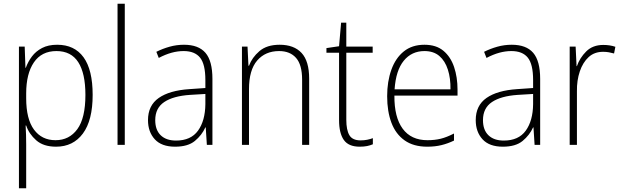

<svg xmlns="http://www.w3.org/2000/svg" viewBox="-20 -873 3348 1034"><path d="M288 -632Q381 -632 430 -564.5Q479 -497 479 -362Q479 -225 426.5 -154Q374 -83 282 -83Q214 -83 175 -117.5Q136 -152 121 -197H118Q121 -148 121 -94V141H82V-622H113L117 -508H119Q131 -541 152 -569Q173 -597 206.5 -614.5Q240 -632 288 -632ZM284 -598Q204 -598 162.5 -537Q121 -476 121 -370V-344Q121 -232 163 -175Q205 -118 279 -118Q353 -118 396.5 -177.5Q440 -237 440 -362Q440 -478 401.5 -538Q363 -598 284 -598Z M652 -93H613V-853H652Z M971 -632Q1049 -632 1086.5 -588.5Q1124 -545 1124 -448V-93H1094L1088 -187H1086Q1067 -145 1029.5 -114Q992 -83 923 -83Q850 -83 813.5 -123Q777 -163 777 -226Q777 -305 835 -345.5Q893 -386 1000 -393L1086 -399V-442Q1086 -527 1057.5 -562.5Q1029 -598 969 -598Q937 -598 904 -589Q871 -580 835 -561L822 -594Q856 -611 893.5 -621.5Q931 -632 971 -632ZM1003 -362Q913 -356 864.5 -323.5Q816 -291 816 -226Q816 -173 845.5 -144.5Q875 -116 928 -116Q1008 -116 1046.5 -169.5Q1085 -223 1086 -312V-367Z M1486 -632Q1563 -632 1604 -588Q1645 -544 1645 -449V-93H1607V-444Q1607 -524 1574.5 -561Q1542 -598 1483 -598Q1409 -598 1365 -547Q1321 -496 1321 -393V-93H1283V-622H1313L1318 -519H1321Q1337 -563 1377 -597.5Q1417 -632 1486 -632Z M1922 -117Q1941 -117 1958 -120.5Q1975 -124 1988 -129V-96Q1974 -90 1957 -86.5Q1940 -83 1917 -83Q1857 -83 1831.5 -119.5Q1806 -156 1806 -226V-589H1738V-614L1806 -624L1817 -751H1845V-622H1987V-589H1845V-228Q1845 -173 1861.5 -145Q1878 -117 1922 -117Z M2266 -632Q2329 -632 2368 -599.5Q2407 -567 2425.5 -512Q2444 -457 2444 -390V-358H2104Q2103 -242 2148.5 -180Q2194 -118 2282 -118Q2322 -118 2354 -126Q2386 -134 2425 -154V-116Q2392 -100 2357.5 -91.5Q2323 -83 2281 -83Q2207 -83 2159 -117Q2111 -151 2088 -212Q2065 -273 2065 -355Q2065 -434 2087.5 -497Q2110 -560 2154.5 -596Q2199 -632 2266 -632ZM2266 -598Q2197 -598 2154.5 -546Q2112 -494 2105 -392H2406Q2407 -451 2392 -498Q2377 -545 2346 -571.5Q2315 -598 2266 -598Z M2736 -632Q2814 -632 2851.5 -588.5Q2889 -545 2889 -448V-93H2859L2853 -187H2851Q2832 -145 2794.5 -114Q2757 -83 2688 -83Q2615 -83 2578.5 -123Q2542 -163 2542 -226Q2542 -305 2600 -345.5Q2658 -386 2765 -393L2851 -399V-442Q2851 -527 2822.5 -562.5Q2794 -598 2734 -598Q2702 -598 2669 -589Q2636 -580 2600 -561L2587 -594Q2621 -611 2658.5 -621.5Q2696 -632 2736 -632ZM2768 -362Q2678 -356 2629.5 -323.5Q2581 -291 2581 -226Q2581 -173 2610.5 -144.5Q2640 -116 2693 -116Q2773 -116 2811.5 -169.5Q2850 -223 2851 -312V-367Z M3229 -631Q3265 -631 3294 -621L3287 -585Q3273 -589 3258.5 -591.5Q3244 -594 3228 -594Q3181 -594 3150 -565.5Q3119 -537 3102.5 -488.5Q3086 -440 3087 -381V-93H3048V-622H3080L3085 -517H3087Q3102 -561 3137 -596Q3172 -631 3229 -631Z"/></svg>

Font: Noto Sans Telugu UI SemiCondensed ExtraLight
Style: Regular
Weight: 200
Width: 4
Designer: Jelle Bosma - Monotype Design Team
Foundry: Monotype Imaging Inc.
Version: Version 2.005; ttfautohint (v1.8.4.7-5d5b)